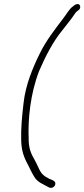

<svg xmlns="http://www.w3.org/2000/svg" viewBox="-20 -694 417 951"><path d="M97 -186C89 -118 83 -56 85 1C86 51 98 85 118 121C129 143 138 163 150 182C165 209 196 219 224 235C238 241 256 229 254 213C252 200 235 197 223 191C213 185 203 181 195 173C184 165 175 147 169 133C164 123 159 111 151 97C133 67 121 36 122 -8C118 -102 130 -230 174 -343C205 -415 244 -490 288 -543C309 -571 331 -596 348 -622C353 -629 355 -633 359 -636L368 -643C373 -646 376 -651 377 -656C379 -665 374 -674 365 -674C355 -674 348 -668 342 -663C322 -649 312 -627 294 -604C254 -551 210 -496 177 -429C142 -358 107 -274 97 -186Z"/></svg>

Font: Stray Cat
Style: SuExtObl
Weight: 400
Version: Version 1.0